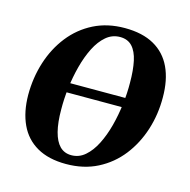

<svg xmlns="http://www.w3.org/2000/svg" viewBox="-86 -621 711 719"><g transform="rotate(15 269.0 -261.5)"><path d="M387 -247.5H146L151 -284H391.5ZM312.5 -536.5Q381 -536.5 426.2 -511Q471.5 -485.5 494 -437.5Q516.5 -389.5 516.5 -322Q517 -256.5 497.8 -196.2Q478.5 -136 441.8 -89Q405 -42 351.8 -14.8Q298.5 12.5 230 12.5Q162.5 12.5 117.2 -13.5Q72 -39.5 49.8 -87.5Q27.5 -135.5 27 -201Q27 -268 46.2 -328.5Q65.5 -389 102.5 -436Q139.5 -483 192.5 -509.8Q245.5 -536.5 312.5 -536.5ZM304 -499.5Q273.5 -499.5 250 -479.5Q226.5 -459.5 209.5 -425.8Q192.5 -392 181.5 -350.2Q170.5 -308.5 165.2 -264.5Q160 -220.5 160.5 -180.5Q160.5 -130 169.5 -95Q178.5 -60 196.2 -42.2Q214 -24.5 241 -24.5Q271 -24.5 294.2 -44.8Q317.5 -65 334.5 -98.8Q351.5 -132.5 362.5 -174.2Q373.5 -216 378.8 -260Q384 -304 383.5 -343.5Q383.5 -392 376 -427Q368.5 -462 351 -480.8Q333.5 -499.5 304 -499.5Z"/></g></svg>

Font: Merriweather 96pt SemiBold
Style: Italic
Weight: 600
Italic angle: -7.8°
Version: Version 2.101